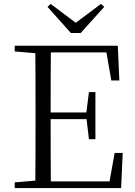

<svg xmlns="http://www.w3.org/2000/svg" viewBox="-20 -958 689 978"><path d="M238 -938 222 -923 341 -790H391L511 -923L494 -938L366 -842ZM547 -548H588L580 -725H55V-696L160 -687C161 -590 161 -490 161 -390V-335C161 -235 161 -136 160 -38L55 -29V0H597L605 -179H564L538 -34H239C238 -132 238 -232 238 -351H421L433 -249H466V-489H433L420 -385H238C238 -494 238 -595 239 -691H522Z"/></svg>

Font: Noto Serif CJK SC Light
Style: Regular
Weight: 300
Designer: Ryoko NISHIZUKA 西塚涼子 (kana & ideographs); Frank Grießhammer (Latin, Greek & Cyrillic); Wenlong ZHANG 张文龙 (bopomofo); San
Foundry: Adobe
Version: Version 2.001;hotconv 1.1.0;makeotfexe 2.6.0